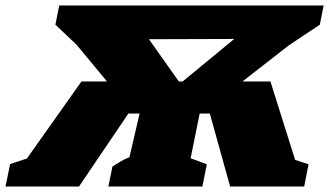

<svg xmlns="http://www.w3.org/2000/svg" viewBox="-97 -680 1200 700"><path d="M298 0 313 -73Q330 -84 343 -91.5Q356 -99 375 -107L412 -266H371L191 0H-77L-60 -82L1 -102L200 -383H293L182 -517L105 -590L119 -660H1083L1069 -590L955 -514L787 -383H889L979 -97L1028 -81L1012 0H742L668 -266H631L598 -103L657 -81L641 0ZM446 -537 555 -383H569L757 -538Z"/></svg>

Font: Piazzolla Black
Style: Italic
Weight: 900
Italic angle: -11.3°
Designer: Juan Pablo del Peral
Foundry: Huerta Tipografica
Version: Version 1.330